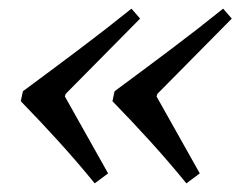

<svg xmlns="http://www.w3.org/2000/svg" viewBox="-20 -462 572 444"><path d="M230 -61 199 -38Q160 -86 116 -134.5Q72 -183 28 -228L33 -251Q98 -299 162.5 -347.5Q227 -396 284 -442L304 -419L132 -245L130 -239ZM442 -61 411 -38Q372 -86 328 -134.5Q284 -183 240 -228L245 -251Q310 -299 374.5 -347.5Q439 -396 496 -442L516 -419L344 -245L342 -239Z"/></svg>

Font: STIX Two Text Medium
Style: Italic
Weight: 500
Italic angle: -12°
Designer: Ross Mills, John Hudson & Paul Hanslow, Tiro Typeworks Ltd; with prior portions MicroPress Inc. and Coen Hoffman, Elsevi
Foundry: Tiro Typeworks Ltd
Version: Version 2.13 b171